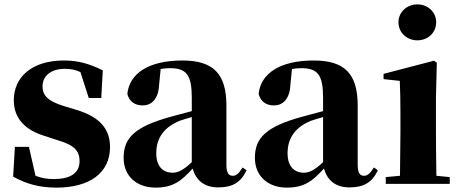

<svg xmlns="http://www.w3.org/2000/svg" viewBox="-20 -839 2101 876"><path d="M238 17C390 17 482 -51 482 -168C482 -250 436 -305 331 -337L272 -355C194 -378 174 -408 174 -444C174 -494 214 -525 276 -525C305 -525 326 -520 347 -510L385 -392H442L449 -518C390 -547 339 -563 272 -563C125 -563 43 -487 43 -382C43 -297 96 -245 186 -218L244 -199C324 -176 343 -146 343 -104C343 -49 301 -22 225 -22C193 -22 168 -27 142 -37L112 -169H48L40 -33C99 0 160 17 238 17Z M976 16C1041 16 1079 -7 1105 -62L1087 -75C1068 -45 1057 -37 1042 -37C1023 -37 1013 -50 1013 -88V-357C1013 -502 954 -563 812 -563C657 -563 570 -503 561 -410C570 -376 595 -358 631 -358C669 -358 703 -384 706 -453L713 -524C728 -527 741 -528 755 -528C831 -528 855 -497 855 -393V-332L758 -306C595 -261 544 -210 544 -119C544 -35 604 17 690 17C770 17 808 -14 859 -70C874 -17 911 16 976 16ZM855 -99C814 -60 789 -51 768 -51C723 -51 693 -80 693 -140C693 -213 732 -259 797 -287C811 -292 832 -298 855 -305Z M1575 16C1640 16 1678 -7 1704 -62L1686 -75C1667 -45 1656 -37 1641 -37C1622 -37 1612 -50 1612 -88V-357C1612 -502 1553 -563 1411 -563C1256 -563 1169 -503 1160 -410C1169 -376 1194 -358 1230 -358C1268 -358 1302 -384 1305 -453L1312 -524C1327 -527 1340 -528 1354 -528C1430 -528 1454 -497 1454 -393V-332L1357 -306C1194 -261 1143 -210 1143 -119C1143 -35 1203 17 1289 17C1369 17 1407 -14 1458 -70C1473 -17 1510 16 1575 16ZM1454 -99C1413 -60 1388 -51 1367 -51C1322 -51 1292 -80 1292 -140C1292 -213 1331 -259 1396 -287C1410 -292 1431 -298 1454 -305Z M1884 -655C1932 -655 1970 -689 1970 -738C1970 -784 1932 -819 1884 -819C1837 -819 1798 -784 1798 -738C1798 -689 1837 -655 1884 -655ZM1804 0H2032V-31L1971 -37C1970 -95 1969 -182 1969 -238V-392L1973 -553L1960 -562L1730 -502V-478L1804 -470C1806 -423 1807 -384 1807 -318V-238L1805 -37L1740 -31V0Z"/></svg>

Font: Noto Serif CJK SC Black
Style: Regular
Weight: 900
Designer: Ryoko NISHIZUKA 西塚涼子 (kana & ideographs); Frank Grießhammer (Latin, Greek & Cyrillic); Wenlong ZHANG 张文龙 (bopomofo); San
Foundry: Adobe
Version: Version 2.001;hotconv 1.1.0;makeotfexe 2.6.0